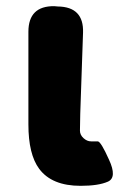

<svg xmlns="http://www.w3.org/2000/svg" viewBox="-20 -588 390 622"><path d="M241 14Q148 14 107 -41Q72 -88 72 -185V-485Q72 -569 156 -568L167 -567Q252 -566 249 -482L240 -220Q239 -179 239 -165Q239 -151 250.5 -140.5Q262 -130 275 -130Q288 -130 297 -130Q307 -129 333 -71Q360 -13 329.5 0.5Q299 14 241 14Z"/></svg>

Font: Resource Han Rounded TW Heavy
Style: Regular
Weight: 900
Designer: Cyano Hao (round all glyphs); Ryoko NISHIZUKA 西塚涼子 (kana, bopomofo & ideographs); Paul D. Hunt (Latin, Greek & Cyrillic)
Foundry: Cyano Hao
Version: 0.990